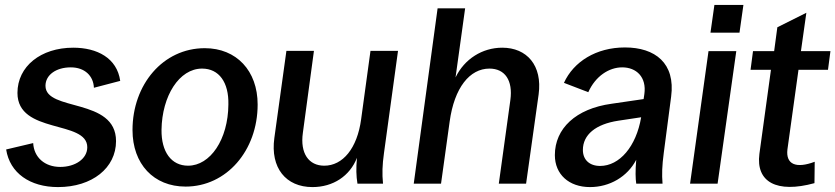

<svg xmlns="http://www.w3.org/2000/svg" viewBox="-20 -747 3398 781"><path d="M216 14C355 14 452 -64 452 -173C452 -351 165 -292 165 -398C165 -442 208 -473 268 -473C324 -473 360 -439 362 -390L469 -418C456 -511 375 -553 278 -553C146 -553 51 -477 51 -369C51 -200 335 -260 335 -148C335 -101 286 -68 225 -68C162 -68 118 -107 115 -165L5 -139C20 -43 102 14 216 14Z M735 12C901 12 1028 -134 1028 -322C1028 -459 942 -551 813 -551C643 -551 519 -403 519 -218C519 -80 605 12 735 12ZM745 -73C677 -73 636 -129 637 -219C639 -357 709 -468 802 -468C871 -468 911 -412 909 -322C908 -179 835 -73 745 -73Z M1251 14C1335 14 1403 -31 1432 -105C1428 -62 1429 -31 1434 0H1538C1534 -41 1535 -75 1542 -125L1599 -540H1487L1449 -262C1433 -143 1374 -73 1299 -73C1236 -73 1200 -123 1212 -207L1257 -540H1145L1096 -186C1079 -64 1143 14 1251 14Z M1663 0H1774L1809 -252C1828 -391 1891 -468 1971 -468C2034 -468 2067 -420 2056 -340L2009 0H2120L2171 -363C2187 -481 2123 -553 2023 -553C1942 -553 1869 -507 1833 -432L1872 -713H1760Z M2380 14C2460 14 2532 -28 2568 -97C2564 -52 2565 -20 2568 0H2675C2672 -38 2673 -72 2680 -125L2710 -354C2728 -490 2645 -554 2522 -554C2405 -554 2313 -496 2274 -410L2373 -372C2402 -437 2457 -473 2511 -473C2568 -473 2611 -434 2601 -364L2598 -344L2468 -325C2322 -305 2237 -224 2237 -116C2237 -38 2294 14 2380 14ZM2351 -137C2351 -199 2403 -242 2495 -256L2588 -270C2568 -151 2500 -72 2421 -72C2378 -72 2351 -97 2351 -137Z M2787 0H2899L2975 -539H2862ZM2870 -614H2988L3004 -727H2886Z M3293 -2 3294 -89C3217 -60 3176 -79 3183 -139L3228 -463H3348L3358 -539H3238L3260 -695L3142 -636L3129 -539H3043L3033 -463H3116L3069 -121C3054 -6 3140 40 3293 -2Z"/></svg>

Font: Ronzino Medium
Style: Italic
Weight: 500
Italic angle: -7.99998°
Designer: Nunzio Mazzaferro
Foundry: Collletttivo
Version: Version 1.000;Glyphs 3.3 (3337)